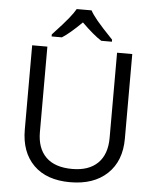

<svg xmlns="http://www.w3.org/2000/svg" viewBox="-61 -983 851 1044"><g transform="rotate(5 364.0 -460.5)"><path d="M637.2 -713.9V-252Q637.2 -129.9 563.5 -60.1Q489.7 9.8 360.8 9.8Q231.9 9.8 161.4 -60.5Q90.8 -130.9 90.8 -253.9V-713.9H173.8V-248Q173.8 -158.7 222.7 -110.8Q271.5 -63 366.2 -63Q456.5 -63 505.4 -111.1Q554.2 -159.2 554.2 -249V-713.9ZM191.9 -782.2Q253.9 -848.6 278.8 -879.9Q303.7 -911.1 314.9 -931.2H396Q406.7 -910.6 433.3 -878.2Q460 -845.7 521 -782.2V-771H462.9Q419.9 -797.9 355 -861.8Q288.6 -796.4 248 -771H191.9Z"/></g></svg>

Font: CAA NEO Sans
Style: Regular
Weight: 400
Version: Version 1.10